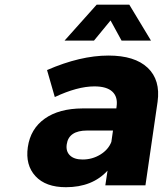

<svg xmlns="http://www.w3.org/2000/svg" viewBox="-20 -781 686 809"><path d="M97.2 -161.1Q108.4 -238.3 168.5 -281Q228.5 -323.7 328.1 -324.2H470.2L471.2 -332Q477.1 -372.6 453.4 -394.8Q429.7 -417 377.9 -417Q306.2 -417 210.9 -372.1L178.2 -485.8Q318.4 -546.9 437 -546.9Q547.9 -546.9 602.3 -495.4Q656.7 -443.8 644 -352.1L592.8 0H423.8L433.1 -62Q369.1 7.8 257.8 7.8Q172.4 7.8 129.4 -38.8Q86.4 -85.4 97.2 -161.1ZM252 -609.9 387.2 -761.2H524.9L616.2 -609.9H492.2L445.8 -694.8L376 -609.9ZM261.2 -172.9Q256.8 -143.6 274.7 -126.2Q292.5 -108.9 328.1 -108.9Q368.7 -108.9 402.6 -129.6Q436.5 -150.4 449.2 -183.1L456.1 -231H347.2Q269.5 -231 261.2 -172.9Z"/></svg>

Font: Trueno
Style: Bold Italic
Weight: 700
Designer: Julieta Ulanovsky
Foundry: Julieta Ulanovsky
Version: Version 3.001b | FøM Fix